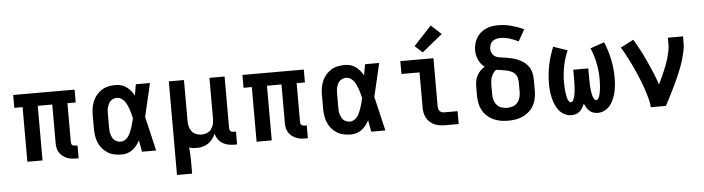

<svg xmlns="http://www.w3.org/2000/svg" viewBox="-55 -1042 5509 1502"><g transform="rotate(-5 2700.0 -291.0)"><path d="M507 8Q488 8 469 5.5Q450 3 432.5 -4.5Q415 -12 400 -24Q385 -36 375 -52Q365 -68 361 -86.5Q357 -105 357 -124V-429H243V0H124V-429H59V-530H541V-429H476V-124Q476 -118 477.5 -112Q479 -106 483.5 -101.5Q488 -97 494.5 -95Q501 -93 507 -93H526V8Z M865 8Q837 8 809 2.5Q781 -3 757 -17.5Q733 -32 714.5 -53.5Q696 -75 685 -100.5Q674 -126 669.5 -154Q665 -182 665 -210V-320Q665 -348 669.5 -376Q674 -404 685 -429.5Q696 -455 714.5 -476.5Q733 -498 757 -512.5Q781 -527 809 -532.5Q837 -538 865 -538Q887 -538 909 -531.5Q931 -525 949 -511.5Q967 -498 981.5 -480.5Q996 -463 1007 -443Q1011 -465 1014.5 -486.5Q1018 -508 1022 -530H1133Q1117 -465 1102.5 -399Q1088 -333 1072 -268Q1089 -201 1104 -134Q1119 -67 1135 0H1024Q1020 -23 1016 -45.5Q1012 -68 1008 -91Q997 -71 983 -52.5Q969 -34 950.5 -20Q932 -6 910 1Q888 8 865 8ZM865 -93Q884 -93 900 -103.5Q916 -114 926.5 -129Q937 -144 944 -161.5Q951 -179 957 -196.5Q963 -214 967.5 -232Q972 -250 976 -268Q972 -286 967.5 -303.5Q963 -321 957 -338Q951 -355 943.5 -371.5Q936 -388 925.5 -402.5Q915 -417 899 -427Q883 -437 865 -437Q852 -437 839 -432.5Q826 -428 816 -419Q806 -410 800 -398Q794 -386 790 -373Q786 -360 785 -346.5Q784 -333 784 -320V-210Q784 -197 785 -183.5Q786 -170 790 -157Q794 -144 800 -132Q806 -120 816 -111Q826 -102 839 -97.5Q852 -93 865 -93Z M1281 205V-530H1400V-210Q1400 -188 1405 -166.5Q1410 -145 1423 -127.5Q1436 -110 1457 -101.5Q1478 -93 1500 -93Q1522 -93 1543 -101.5Q1564 -110 1577 -127.5Q1590 -145 1595 -166.5Q1600 -188 1600 -210V-530H1719V-124Q1719 -118 1721 -112Q1723 -106 1727.5 -101.5Q1732 -97 1738 -95Q1744 -93 1750 -93H1770V8H1750Q1726 8 1702 3.5Q1678 -1 1657 -14Q1636 -27 1621.5 -47.5Q1607 -68 1603 -92Q1593 -70 1578.5 -50.5Q1564 -31 1544 -17.5Q1524 -4 1500 2Q1476 8 1452 8Q1437 8 1422.5 6Q1408 4 1394 -1Q1397 25 1398.5 51Q1400 77 1400 102V205Z M2307 8Q2288 8 2269 5.5Q2250 3 2232.5 -4.5Q2215 -12 2200 -24Q2185 -36 2175 -52Q2165 -68 2161 -86.5Q2157 -105 2157 -124V-429H2043V0H1924V-429H1859V-530H2341V-429H2276V-124Q2276 -118 2277.5 -112Q2279 -106 2283.5 -101.5Q2288 -97 2294.5 -95Q2301 -93 2307 -93H2326V8Z M2665 8Q2637 8 2609 2.5Q2581 -3 2557 -17.5Q2533 -32 2514.5 -53.5Q2496 -75 2485 -100.5Q2474 -126 2469.5 -154Q2465 -182 2465 -210V-320Q2465 -348 2469.5 -376Q2474 -404 2485 -429.5Q2496 -455 2514.5 -476.5Q2533 -498 2557 -512.5Q2581 -527 2609 -532.5Q2637 -538 2665 -538Q2687 -538 2709 -531.5Q2731 -525 2749 -511.5Q2767 -498 2781.5 -480.5Q2796 -463 2807 -443Q2811 -465 2814.5 -486.5Q2818 -508 2822 -530H2933Q2917 -465 2902.5 -399Q2888 -333 2872 -268Q2889 -201 2904 -134Q2919 -67 2935 0H2824Q2820 -23 2816 -45.5Q2812 -68 2808 -91Q2797 -71 2783 -52.5Q2769 -34 2750.5 -20Q2732 -6 2710 1Q2688 8 2665 8ZM2665 -93Q2684 -93 2700 -103.5Q2716 -114 2726.5 -129Q2737 -144 2744 -161.5Q2751 -179 2757 -196.5Q2763 -214 2767.5 -232Q2772 -250 2776 -268Q2772 -286 2767.5 -303.5Q2763 -321 2757 -338Q2751 -355 2743.5 -371.5Q2736 -388 2725.5 -402.5Q2715 -417 2699 -427Q2683 -437 2665 -437Q2652 -437 2639 -432.5Q2626 -428 2616 -419Q2606 -410 2600 -398Q2594 -386 2590 -373Q2586 -360 2585 -346.5Q2584 -333 2584 -320V-210Q2584 -197 2585 -183.5Q2586 -170 2590 -157Q2594 -144 2600 -132Q2606 -120 2616 -111Q2626 -102 2639 -97.5Q2652 -93 2665 -93Z M3404 0Q3382 0 3361 -3.5Q3340 -7 3320.5 -15.5Q3301 -24 3285 -38.5Q3269 -53 3259 -72Q3249 -91 3245 -112Q3241 -133 3241 -155V-429H3099V-530H3359V-155Q3359 -145 3361 -135Q3363 -125 3369 -117Q3375 -109 3384.5 -105Q3394 -101 3404 -101H3511V0ZM3280 -583 3220 -637 3360 -787 3440 -713Z M3900 8Q3870 8 3840.5 3Q3811 -2 3784 -14.5Q3757 -27 3734.5 -47.5Q3712 -68 3698 -94.5Q3684 -121 3678.5 -150.5Q3673 -180 3673 -210V-279Q3673 -301 3677 -323Q3681 -345 3691.5 -365Q3702 -385 3717.5 -401.5Q3733 -418 3753 -429Q3737 -440 3725 -455.5Q3713 -471 3705 -488.5Q3697 -506 3693 -525Q3689 -544 3689 -563Q3689 -588 3695.5 -613Q3702 -638 3714.5 -659.5Q3727 -681 3746 -697.5Q3765 -714 3788 -724.5Q3811 -735 3836 -739Q3861 -743 3886 -743Q3938 -743 3988.5 -729.5Q4039 -716 4086 -694L4035 -603Q4002 -620 3966.5 -631Q3931 -642 3894 -642Q3878 -642 3861.5 -638Q3845 -634 3832.5 -623.5Q3820 -613 3814 -597Q3808 -581 3808 -565Q3808 -545 3818.5 -526.5Q3829 -508 3847.5 -500Q3866 -492 3886.5 -490Q3907 -488 3926.5 -484.5Q3946 -481 3966 -476.5Q3986 -472 4005 -465Q4024 -458 4041.5 -448.5Q4059 -439 4074.5 -425.5Q4090 -412 4101 -395Q4112 -378 4118 -359Q4124 -340 4125.5 -319.5Q4127 -299 4127 -279V-210Q4127 -180 4121.5 -150.5Q4116 -121 4102 -94.5Q4088 -68 4065.5 -47.5Q4043 -27 4016 -14.5Q3989 -2 3959.5 3Q3930 8 3900 8ZM3900 -93Q3923 -93 3945 -100.5Q3967 -108 3981.5 -125.5Q3996 -143 4002 -165Q4008 -187 4008 -210V-279Q4008 -298 4003.5 -317.5Q3999 -337 3986 -351.5Q3973 -366 3954.5 -373.5Q3936 -381 3917 -385Q3898 -389 3878.5 -391.5Q3859 -394 3840 -397Q3826 -388 3816.5 -374Q3807 -360 3801.5 -344.5Q3796 -329 3794 -312.5Q3792 -296 3792 -279V-210Q3792 -187 3798 -165Q3804 -143 3818.5 -125.5Q3833 -108 3855 -100.5Q3877 -93 3900 -93Z M4603 8Q4585 8 4568 2.5Q4551 -3 4538 -15Q4525 -27 4516 -42Q4507 -57 4500 -73Q4493 -57 4484 -42Q4475 -27 4462 -15Q4449 -3 4432 2.5Q4415 8 4397 8Q4369 8 4343 -5Q4317 -18 4299.5 -40Q4282 -62 4271 -88.5Q4260 -115 4253.5 -142.5Q4247 -170 4244.5 -198.5Q4242 -227 4242 -255Q4242 -328 4257 -399.5Q4272 -471 4300 -538L4410 -500Q4385 -442 4372.5 -379.5Q4360 -317 4360 -254Q4360 -245 4360.5 -236.5Q4361 -228 4361 -219Q4361 -210 4362 -201.5Q4363 -193 4363.5 -184.5Q4364 -176 4365.5 -167Q4367 -158 4368.5 -149.5Q4370 -141 4372 -132.5Q4374 -124 4377.5 -116Q4381 -108 4386.5 -100.5Q4392 -93 4400 -93Q4410 -93 4415.5 -101.5Q4421 -110 4424.5 -118.5Q4428 -127 4430 -136Q4432 -145 4433.5 -154Q4435 -163 4436 -172.5Q4437 -182 4438 -191Q4439 -200 4439.5 -209.5Q4440 -219 4440 -228Q4440 -237 4440.5 -246.5Q4441 -256 4441 -265V-345H4559V-265Q4559 -256 4559.5 -246.5Q4560 -237 4560 -228Q4560 -219 4560.5 -209.5Q4561 -200 4562 -191Q4563 -182 4564 -172.5Q4565 -163 4566.5 -154Q4568 -145 4570 -136Q4572 -127 4575.5 -118.5Q4579 -110 4584.5 -101.5Q4590 -93 4600 -93Q4608 -93 4613.5 -100.5Q4619 -108 4622.5 -116Q4626 -124 4628 -132.5Q4630 -141 4631.5 -149.5Q4633 -158 4634.5 -167Q4636 -176 4636.5 -184.5Q4637 -193 4638 -201.5Q4639 -210 4639 -219Q4639 -228 4639.5 -236.5Q4640 -245 4640 -254Q4640 -317 4627.5 -379.5Q4615 -442 4590 -500L4700 -538Q4728 -471 4743 -399.5Q4758 -328 4758 -255Q4758 -227 4755.5 -198.5Q4753 -170 4746.5 -142.5Q4740 -115 4729 -88.5Q4718 -62 4700.5 -40Q4683 -18 4657 -5Q4631 8 4603 8Z M5019 0Q5019 -26 5012.5 -52Q5006 -78 4998.5 -103Q4991 -128 4982.5 -152.5Q4974 -177 4964.5 -201.5Q4955 -226 4944.5 -250.5Q4934 -275 4923.5 -299Q4913 -323 4901.5 -346.5Q4890 -370 4878 -393.5Q4866 -417 4853.5 -440Q4841 -463 4827 -485L4929 -538Q4955 -495 4978.5 -450Q5002 -405 5023 -359.5Q5044 -314 5063.5 -267Q5083 -220 5099 -172Q5111 -197 5122.5 -221Q5134 -245 5144.5 -270Q5155 -295 5164.5 -320Q5174 -345 5181.5 -371Q5189 -397 5194.5 -423.5Q5200 -450 5200 -477V-530H5319V-477Q5319 -445 5312 -413.5Q5305 -382 5296 -351Q5287 -320 5275.5 -290Q5264 -260 5251.5 -230.5Q5239 -201 5225 -172Q5211 -143 5197 -114Q5183 -85 5168 -56.5Q5153 -28 5138 0Z"/></g></svg>

Font: Iosevka Curly Extended
Style: Bold
Weight: 700
Width: 7
Monospace: yes
Designer: Belleve Invis
Foundry: Belleve Invis
Version: Version 11.1.0; ttfautohint (v1.8.3)